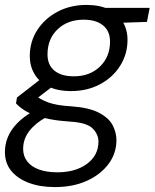

<svg xmlns="http://www.w3.org/2000/svg" viewBox="-49 -528 628 780"><path d="M174 232Q114 232 68.5 215Q23 198 -3 166.5Q-29 135 -29 90Q-29 57 -16.5 27.5Q-4 -2 21.5 -28Q47 -54 84 -75L137 -51Q94 -27 69.5 5Q45 37 45 77Q45 106 61.5 127.5Q78 149 109 160.5Q140 172 184 172Q258 172 304.5 137.5Q351 103 351 47Q351 18 327.5 -6Q304 -30 235 -34Q190 -37 155.5 -43.5Q121 -50 95 -59Q69 -68 49.5 -80.5Q30 -93 16 -108L20 -132L122 -211L178 -187L77 -110L87 -144Q102 -134 116 -126Q130 -118 146.5 -112Q163 -106 185.5 -102Q208 -98 241 -96Q313 -91 353 -70Q393 -49 408.5 -19.5Q424 10 424 41Q424 95 392 138Q360 181 304 206.5Q248 232 174 232ZM240 -158Q185 -158 147.5 -176.5Q110 -195 91 -227.5Q72 -260 72 -300Q72 -359 102.5 -406Q133 -453 185 -480.5Q237 -508 302 -508Q357 -508 394 -489.5Q431 -471 450 -439Q469 -407 469 -366Q469 -308 439 -260.5Q409 -213 357 -185.5Q305 -158 240 -158ZM251 -218Q316 -218 357 -257.5Q398 -297 398 -359Q398 -402 369.5 -425Q341 -448 291 -448Q226 -448 185 -409Q144 -370 144 -307Q144 -264 172 -241Q200 -218 251 -218ZM369 -433 354 -496H559L548 -439Z"/></svg>

Font: DM Sans 24pt Light
Style: Italic
Weight: 300
Italic angle: -10°
Designer: Colophon Foundry, Jonny Pinhorn
Foundry: Colophon Foundry
Version: Version 4.004;gftools[0.9.30]